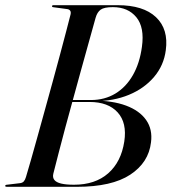

<svg xmlns="http://www.w3.org/2000/svg" viewBox="-29 -720 661 740"><path d="M339.5 -651.5Q327 -606 312.2 -553.5Q297.5 -501 282.2 -445.5Q267 -390 251.8 -334.8Q236.5 -279.5 222.5 -227.5Q208.5 -175.5 197 -130.5Q185.5 -85.5 176.5 -50.5Q173 -36 180.5 -26.5Q188 -17 206.8 -12.5Q225.5 -8 256 -8Q338 -8 388 -52Q438 -96 450 -174.5Q461 -246.5 424.5 -286.8Q388 -327 316 -327H226L227 -334.5H321.5Q374.5 -334.5 415.8 -359.5Q457 -384.5 483.2 -430.5Q509.5 -476.5 518 -539.5Q528.5 -614.5 496.5 -653.5Q464.5 -692.5 406 -692.5Q372.5 -692.5 359 -682.8Q345.5 -673 339.5 -651.5ZM177 -700H424.5Q523.5 -700 572.2 -653.8Q621 -607.5 610 -526.5Q602.5 -468 564.8 -423.5Q527 -379 467.8 -354.5Q408.5 -330 335 -330L328 -332.5Q404.5 -332.5 456.8 -313Q509 -293.5 534.2 -257.5Q559.5 -221.5 553 -171.5Q544 -93.5 473 -46.8Q402 0 267.5 0H-3Q-5.5 0 -7.2 -0.8Q-9 -1.5 -9 -3.5Q-9 -5.5 -7 -6.8Q-5 -8 -2.5 -8L47.5 -14Q57.5 -15 62.8 -21Q68 -27 71 -37.5Q78.5 -62.5 90 -102.5Q101.5 -142.5 115.2 -192.2Q129 -242 144 -296.2Q159 -350.5 174 -405Q189 -459.5 202.2 -509Q215.5 -558.5 226 -598.8Q236.5 -639 243 -664.5Q245 -674.5 241.2 -679.2Q237.5 -684 230 -685L178 -692Q173.5 -692.5 172.5 -693.5Q171.5 -694.5 171.5 -696.5Q171.5 -698 173 -699Q174.5 -700 177 -700Z"/></svg>

Font: Fraunces 120pt
Style: Italic
Weight: 400
Italic angle: -16°
Version: Version 1.000;[b76b70a41]